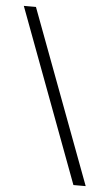

<svg xmlns="http://www.w3.org/2000/svg" viewBox="-50 -697 416 731"><g transform="rotate(5 158.0 -331.5)"><path d="M57.6 -663.1 305.7 0H258.8L11.2 -663.1Z"/></g></svg>

Font: Bpm'online Open Sans Light
Style: Regular
Weight: 300
Foundry: Ascender Corporation
Version: Version 1.10